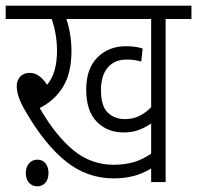

<svg xmlns="http://www.w3.org/2000/svg" viewBox="-20 -642 695 677"><path d="M564 -575V0H513V-48Q482 -29 449.5 -21Q417 -13 381 -13Q288 -13 213.5 -72Q139 -131 71 -248Q53 -278 46 -299.5Q39 -321 39 -339Q39 -358 51 -371.5Q63 -385 85 -385Q119 -385 146 -343Q181 -384 181 -463Q181 -492 176 -521.5Q171 -551 162 -575H0V-622H655V-575ZM420 -222Q450 -222 473 -234Q496 -246 513 -264V-575H214Q222 -553 227 -522.5Q232 -492 232 -462Q232 -384 202 -335.5Q172 -287 120 -261Q176 -164 238.5 -112.5Q301 -61 381 -61Q418 -61 449 -69.5Q480 -78 513 -100V-207Q494 -193 470 -184Q446 -175 416 -175Q358 -175 321 -213Q284 -251 284 -326Q284 -400 323.5 -439.5Q363 -479 424 -479Q458 -479 483 -471L478 -425Q455 -432 427 -432Q384 -432 360 -404Q336 -376 336 -324Q336 -268 360 -245Q384 -222 420 -222ZM71 -32Q71 -53 82.5 -66Q94 -79 112 -79Q130 -79 140.5 -66Q151 -53 151 -32Q151 -10 140 2.5Q129 15 111 15Q94 15 82.5 2.5Q71 -10 71 -32Z"/></svg>

Font: Noto Sans Devanagari UI Condensed Light
Style: Regular
Weight: 300
Width: 3
Designer: Jelle Bosma - Monotype Design Team
Foundry: Monotype Imaging Inc.
Version: Version 2.004; ttfautohint (v1.8.4.7-5d5b)